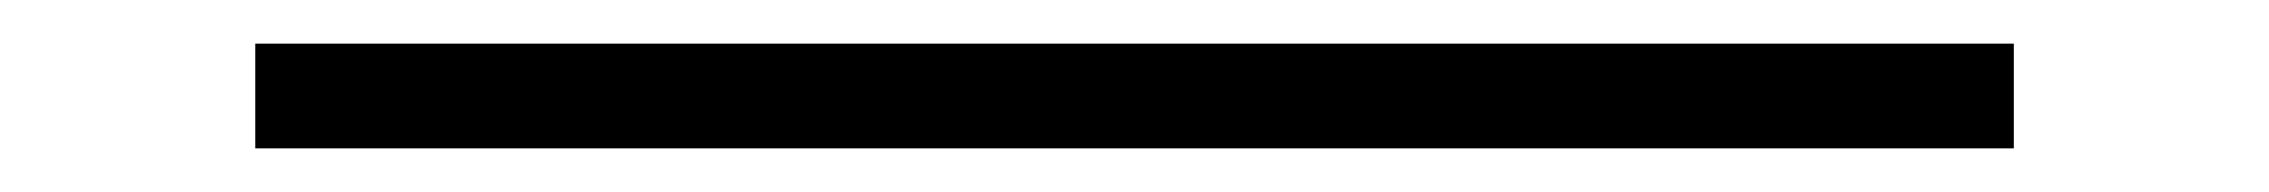

<svg xmlns="http://www.w3.org/2000/svg" viewBox="-20 -404 1040 88"><path d="M97 -336V-384H903V-336Z"/></svg>

Font: M PLUS 1 Code Light
Style: Regular
Weight: 300
Designer: Coji Morishita
Foundry: UNDERFOREST DESIGN
Version: Version 1.002